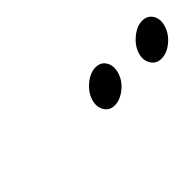

<svg xmlns="http://www.w3.org/2000/svg" viewBox="8 -731 471 471"><g transform="rotate(-45 243.0 -496.0)"><path d="M453.9 -545.9Q472.2 -545.9 481 -531Q489.7 -516.1 482.9 -495.6Q476.1 -475.1 458 -460.7Q439.9 -446.3 421.6 -446.3Q403.3 -446.3 394.3 -461.4Q385.3 -476.6 391.8 -496.3Q398.4 -516.1 417 -531Q435.5 -545.9 453.9 -545.9ZM292 -545.9Q310.5 -545.9 319.1 -531Q327.6 -516.1 321 -495.6Q314.5 -475.1 296.1 -460.7Q277.8 -446.3 259.5 -446.3Q241.2 -446.3 232.4 -461.4Q223.6 -476.6 230.2 -496.3Q236.8 -516.1 255.1 -531Q273.4 -545.9 292 -545.9Z"/></g></svg>

Font: RIT Rachana
Style: Bold Italic
Weight: 700
Designer: Hussain KH
Version: 1.4.7